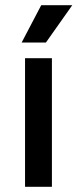

<svg xmlns="http://www.w3.org/2000/svg" viewBox="-20 -716 297 736"><path d="M76 0H179V-493H76ZM63 -553H156L257 -696H138Z"/></svg>

Font: Meta Space Medium
Style: Regular
Weight: 500
Designer: Meta Pool / Florian Karsten
Foundry: Meta Pool / Florian Karsten
Version: Version 2.000;Glyphs 3.1.1 (3137)